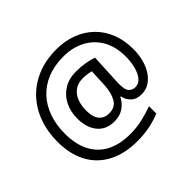

<svg xmlns="http://www.w3.org/2000/svg" viewBox="-181 -943 1260 1260"><g transform="rotate(-45 449.5 -312.5)"><path d="M841 -357Q841 -311 830.5 -267Q820 -223 798 -187.5Q776 -152 744 -130.5Q712 -109 668 -109Q622 -109 595.5 -135.5Q569 -162 563 -196H558Q540 -159 505 -134Q470 -109 417 -109Q341 -109 299.5 -160Q258 -211 258 -295Q258 -361 284 -411.5Q310 -462 357.5 -491Q405 -520 470 -520Q514 -520 556.5 -512.5Q599 -505 623 -496L613 -293Q612 -275 612 -267.5Q612 -260 612 -257Q612 -205 630.5 -188Q649 -171 674 -171Q705 -171 726.5 -196.5Q748 -222 759.5 -264.5Q771 -307 771 -358Q771 -451 733.5 -515.5Q696 -580 630.5 -614Q565 -648 482 -648Q397 -648 331 -621Q265 -594 220.5 -545Q176 -496 153 -429.5Q130 -363 130 -283Q130 -185 165 -116.5Q200 -48 267.5 -12.5Q335 23 433 23Q494 23 549.5 9.5Q605 -4 648 -20V48Q605 66 551.5 77.5Q498 89 433 89Q315 89 231 45Q147 1 102.5 -81.5Q58 -164 58 -280Q58 -373 87 -452.5Q116 -532 171 -590.5Q226 -649 304.5 -681.5Q383 -714 482 -714Q560 -714 625.5 -689.5Q691 -665 739.5 -618.5Q788 -572 814.5 -506Q841 -440 841 -357ZM336 -293Q336 -229 361.5 -200Q387 -171 430 -171Q486 -171 510.5 -213Q535 -255 539 -322L545 -447Q532 -451 512 -454Q492 -457 471 -457Q422 -457 392 -433Q362 -409 349 -371.5Q336 -334 336 -293Z"/></g></svg>

Font: sinhala115
Style: Regular
Weight: 400
Designer: Jelle Bosma - Monotype Design Team
Foundry: Monotype Imaging Inc.
Version: Version 2.006